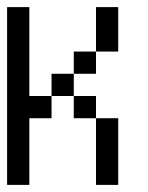

<svg xmlns="http://www.w3.org/2000/svg" viewBox="-20 -520 415 540"><path d="M0 -437.5V-500H62.5V-437.5ZM0 -375V-437.5H62.5V-375ZM0 -312.5V-375H62.5V-312.5ZM0 -250V-312.5H62.5V-250ZM0 -187.5V-250H62.5V-187.5ZM0 -125V-187.5H62.5V-125ZM0 -62.5V-125H62.5V-62.5ZM0 0V-62.5H62.5V0ZM62.5 -187.5V-250H125V-187.5ZM125 -250V-312.5H187.5V-250ZM187.5 -312.5V-375H250V-312.5ZM250 -375V-437.5H312.5V-375ZM250 -437.5V-500H312.5V-437.5ZM187.5 -187.5V-250H250V-187.5ZM250 -125V-187.5H312.5V-125ZM250 -62.5V-125H312.5V-62.5ZM250 0V-62.5H312.5V0Z"/></svg>

Font: AprilSans
Style: Regular
Weight: 400
Designer: typesprite
Version: Version 1.001;PS 001.001;hotconv 1.0.88;makeotf.lib2.5.64775